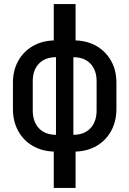

<svg xmlns="http://www.w3.org/2000/svg" viewBox="-20 -750 640 950"><path d="M246 180V0Q186 -2 140.5 -29Q95 -56 69.5 -103Q44 -150 44 -211V-341Q44 -401 69.5 -447.5Q95 -494 140.5 -521Q186 -548 246 -550V-730H354V-550Q414 -548 459.5 -521Q505 -494 530.5 -447.5Q556 -401 556 -341V-211Q556 -150 530.5 -103Q505 -56 459.5 -29Q414 -2 354 0V180ZM257 -83V-467Q203 -467 172.5 -435Q142 -403 142 -348V-204Q142 -148 172.5 -115.5Q203 -83 257 -83ZM343 -83Q397 -83 427.5 -115.5Q458 -148 458 -204V-348Q458 -403 427.5 -435Q397 -467 343 -467Z"/></svg>

Font: Pitagon Sans Mono SemiBold
Style: Regular
Weight: 600
Monospace: yes
Designer: Travis Tran
Foundry: Pitagon
Version: Version 1.001; ttfautohint (v1.8.4.7-5d5b);gftools[0.9.26]